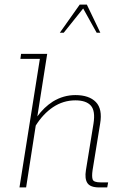

<svg xmlns="http://www.w3.org/2000/svg" viewBox="-20 -818 537 838"><path d="M65 0 154 -561H69L72 -583H186L143 -310Q172 -350 211 -375Q257 -403 309 -403Q369 -403 398.5 -372.5Q428 -342 417 -278L384 -75Q380 -47 384.5 -34.5Q389 -22 419 -22H452L448 0H413Q374 0 361.5 -19Q349 -38 355 -75L388 -278Q397 -334 376.5 -357Q356 -380 309 -380Q256 -380 211 -350Q168 -321 136 -270L94 0ZM241 -675 328 -798H359L418 -675H402L343 -781L258 -675Z"/></svg>

Font: Rokkitt SemiBold Thin
Style: Italic
Weight: 250
Italic angle: -9°
Version: Version 3.103